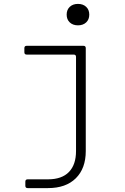

<svg xmlns="http://www.w3.org/2000/svg" viewBox="-20 -785 640 985"><path d="M122 180Q110 180 110 168V147Q110 135 122 135H226Q297 135 333.5 97.5Q370 60 370 -10V-493Q370 -505 358 -505H117Q105 -505 105 -517V-538Q105 -550 117 -550H408Q420 -550 420 -538V-10Q420 79 369 129.5Q318 180 226 180ZM380 -655Q354 -655 338 -670Q322 -685 322 -710Q322 -735 338 -750Q354 -765 380 -765Q406 -765 422 -750Q438 -735 438 -710Q438 -685 422 -670Q406 -655 380 -655Z"/></svg>

Font: Pitagon Sans Mono Thin
Style: Regular
Weight: 100
Monospace: yes
Designer: Travis Tran
Foundry: Pitagon
Version: Version 1.001; ttfautohint (v1.8.4.7-5d5b);gftools[0.9.26]